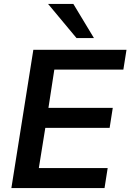

<svg xmlns="http://www.w3.org/2000/svg" viewBox="-20 -959 665 979"><path d="M38 0 150 -705H625L609 -604H257L227 -409H555L539 -307H211L178 -102H529L513 0ZM370 -765 225 -939H354L459 -765Z"/></svg>

Font: Mulish
Style: Bold Italic
Weight: 700
Italic angle: -9°
Designer: Vernon Adams
Foundry: Vernon Adams
Version: Version 3.603; ttfautohint (v1.8.3)